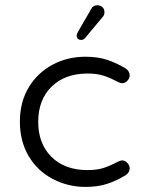

<svg xmlns="http://www.w3.org/2000/svg" viewBox="-20 -716 561 736"><path d="M307.6 0.5Q355 0.5 390.6 -11.2Q426.3 -22.9 462.4 -44.9Q477.1 -55.2 477.1 -71.3Q477.1 -82.5 466.8 -92.8Q462.4 -97.2 459 -98.6Q454.1 -101.1 448 -101.1Q441.9 -101.1 432.1 -96.2Q397.5 -78.1 374 -71.3Q350.1 -64 315.4 -64Q228 -64 176.8 -115.2Q126.5 -165.5 126.5 -249Q126.5 -333.5 177.7 -383.8Q229 -434.1 315.4 -434.1Q350.1 -434.1 374 -426.8Q397.5 -419.9 432.1 -401.9Q441.9 -397 449.2 -397Q459.5 -397 468.3 -406.5Q477.1 -416 477.1 -426.8Q477.1 -442.9 462.4 -453.1Q426.3 -475.1 390.1 -486.8Q355 -498.5 307.6 -498.5Q237.8 -498.5 181.2 -467.8Q124.5 -437.5 90.8 -382.3Q56.2 -325.2 56.2 -250Q56.2 -174.8 89.8 -117.7Q123.5 -60.5 182.6 -29.8Q240.7 0.5 307.6 0.5ZM305.7 -569.8 373.5 -650.9Q380.4 -657.7 380.4 -668.9Q380.4 -681.2 372.8 -688.5Q365.2 -695.8 353 -695.8Q336.4 -695.8 329.6 -681.6L279.3 -594.7Q273.9 -585 273.9 -580.1Q273.9 -571.8 278.3 -567.4Q283.2 -563 291.5 -563Q299.8 -563 305.7 -569.8Z"/></svg>

Font: YuPearl-ExtraLight
Style: ExtraLight
Weight: 200
Designer: Max Yao
Foundry: Max-Everyday
Version: Version 1.011; ttfautohint (v1.8.3)